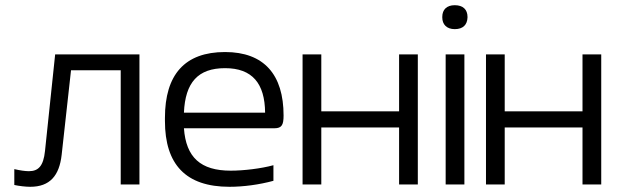

<svg xmlns="http://www.w3.org/2000/svg" viewBox="-20 -709 2384 738"><path d="M217 -114 253 -439H444V0H516V-500H192L153 -129C147 -70 127 -51 91 -51C77 -51 56 -54 35 -59V2C53 6 79 9 96 9C172 9 208 -34 217 -114Z M1070 -265C1070 -422 995 -509 845 -509C690 -509 614 -422 614 -256V-244C614 -77 694 9 862 9C915 9 976 1 1031 -14V-74C984 -61 916 -53 867 -53C751 -53 695 -104 687 -216H1035C1063 -216 1070 -229 1070 -265ZM687 -276C692 -392 741 -447 845 -447C950 -447 998 -388 999 -276Z M1143 0H1215V-219H1514V0H1586V-500H1514V-281H1215V-500H1143Z M1693 -500V0H1765V-500ZM1680 -642C1680 -615 1697 -597 1728 -597C1760 -597 1776 -614 1777 -642V-644C1777 -672 1760 -689 1728 -689C1697 -689 1680 -672 1680 -644Z M1848 0H1920V-219H2219V0H2291V-500H2219V-281H1920V-500H1848Z"/></svg>

Font: LT Wave Text Light
Style: Regular
Weight: 300
Designer: Daniel Lyons
Version: Version 2.5 (Glyphs App)